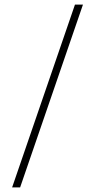

<svg xmlns="http://www.w3.org/2000/svg" viewBox="-20 -750 416 840"><path d="M343 -730 68 70H33L308 -730Z"/></svg>

Font: Kantumruy Pro ExtraLight
Style: Regular
Weight: 250
Version: Version 1.002